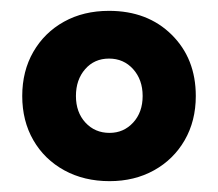

<svg xmlns="http://www.w3.org/2000/svg" viewBox="-20 -727 402 354"><path d="M182 -393Q135 -393 98.5 -413Q62 -433 41.5 -468.5Q21 -504 21 -550Q21 -596 41.5 -631.5Q62 -667 98 -687Q134 -707 181 -707Q252 -707 296.5 -663Q341 -619 341 -550Q341 -504 320.5 -468.5Q300 -433 264 -413Q228 -393 182 -393ZM182 -482Q208 -482 225.5 -501Q243 -520 243 -550Q243 -580 225.5 -599.5Q208 -619 181 -619Q154 -619 137 -599.5Q120 -580 120 -550Q120 -520 137.5 -501Q155 -482 182 -482Z"/></svg>

Font: Figtree
Style: Bold
Weight: 700
Designer: Erik Kennedy
Foundry: Erik Kennedy
Version: Version 2.001;gftools[0.9.30]